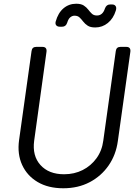

<svg xmlns="http://www.w3.org/2000/svg" viewBox="-20 -996 740 1028"><path d="M319 12Q238 12 181.5 -21.5Q125 -55 98.5 -113Q72 -171 82 -245L149 -723Q152 -745 174 -745H207Q232 -745 229 -719L163 -243Q152 -162 196.5 -112.5Q241 -63 323 -63Q378 -63 422.5 -85.5Q467 -108 496.5 -148.5Q526 -189 533 -243L600 -723Q603 -745 625 -745H656Q681 -745 678 -719L611 -241Q601 -167 561.5 -110Q522 -53 460 -20.5Q398 12 319 12ZM490 -849Q464 -849 449.5 -858.5Q435 -868 425.5 -880.5Q416 -893 406 -902.5Q396 -912 379 -912Q367 -912 356.5 -903.5Q346 -895 340 -875Q333 -853 313 -853H300Q288 -853 281.5 -860Q275 -867 278 -880Q291 -927 320 -951.5Q349 -976 388 -976Q414 -976 428.5 -966.5Q443 -957 452.5 -944.5Q462 -932 472 -922.5Q482 -913 499 -913Q530 -913 542 -951Q550 -972 569 -972H581Q593 -972 599 -963.5Q605 -955 600 -939Q587 -897 557.5 -873Q528 -849 490 -849Z"/></svg>

Font: Pitagon Sans Text
Style: Italic
Weight: 400
Italic angle: -8°
Designer: Travis Tran
Foundry: Pitagon
Version: Version 1.001; ttfautohint (v1.8.4.7-5d5b);gftools[0.9.26]